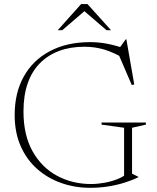

<svg xmlns="http://www.w3.org/2000/svg" viewBox="-20 -886 747 916"><path d="M610 -57.5 640 -42.5V-40.5Q609.5 -25.5 572.2 -14Q535 -2.5 494 3.8Q453 10 410 10Q337 10 272 -13Q207 -36 157 -80.2Q107 -124.5 78.5 -189.2Q50 -254 50 -337.5Q50 -443.5 93.8 -521.5Q137.5 -599.5 218.5 -642.2Q299.5 -685 410 -685Q452 -685 492.8 -677Q533.5 -669 579.5 -653L551 -658.5L579.5 -698H583L620.5 -483L608.5 -480.5L538.5 -643.5L581 -602Q525 -635 479.2 -649Q433.5 -663 382.5 -663Q315.5 -663 262 -643Q208.5 -623 170.2 -584.2Q132 -545.5 112 -488Q92 -430.5 92 -354.5Q92 -241.5 135.2 -164.5Q178.5 -87.5 251.2 -48Q324 -8.5 413 -8Q444.5 -8 478 -14Q511.5 -20 540.5 -31.5Q569.5 -43 584.5 -58L572 -34V-276.5L464.5 -291.5V-301.5H676V-291.5L610 -276.5ZM373 -841H392.5L277 -742H255.5L367 -866.5H397.5L509.5 -742H488Z"/></svg>

Font: Newsreader 24pt ExtraLight
Style: Regular
Weight: 250
Designer: Hugues Gentile
Foundry: Production Type
Version: Version 1.003